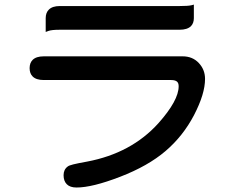

<svg xmlns="http://www.w3.org/2000/svg" viewBox="-20 -753 1040 839"><path d="M764.6 -726.6Q801.8 -726.6 816.4 -730L827.1 -732.9V-673.8Q827.1 -651.9 814.5 -638.7Q798.3 -623 764.6 -623H241.2Q205.6 -623 191.4 -617.7L179.7 -613.3V-673.8Q179.7 -697.3 193.4 -710.9Q209 -726.6 241.2 -726.6ZM122.6 -491.2Q138.2 -506.8 170.9 -506.8H778.3Q821.3 -506.8 848.6 -477.8Q876 -448.7 876 -408.2Q876 -342.8 828.1 -250.5Q780.3 -158.7 703.4 -93Q626.5 -27.3 504.9 19.5Q383.3 66.4 314.5 66.4Q286.1 66.4 272 52.2Q257.8 38.1 257.8 12.7Q257.8 -12.2 275.9 -25.4Q280.8 -29.8 300.3 -34.7Q319.8 -39.6 360.8 -46.9Q554.2 -83.5 672.4 -214.8Q760.7 -314 760.7 -376Q760.7 -389.2 754.4 -395.5Q746.6 -403.3 727.5 -403.3H170.9Q138.2 -403.3 122.6 -418.9Q109.4 -432.1 109.4 -455.1Q109.4 -478 122.6 -491.2Z"/></svg>

Font: YuPearl-SemiBold
Style: SemiBold
Weight: 600
Designer: Max Yao
Foundry: Max-Everyday
Version: Version 1.011; ttfautohint (v1.8.3)